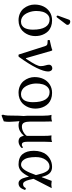

<svg xmlns="http://www.w3.org/2000/svg" viewBox="785 -1507 960 2570"><g transform="rotate(90 1265.0 -222.0)"><path d="M271 -682.1Q286.6 -682.1 299.8 -671.9Q313 -661.6 313 -647Q313 -636.2 307.1 -628.9L214.8 -506.8Q209 -499 203.1 -499Q197.3 -499 193.1 -502.9Q189 -506.8 189 -512.2Q189 -516.1 190.9 -522L243.2 -665Q249 -682.1 271 -682.1ZM41 -205.1Q41 -269.5 65.4 -322Q89.8 -374.5 138.7 -406.7Q187.5 -439 252.9 -439Q297.9 -439 334 -425.5Q370.1 -412.1 393.8 -389.9Q417.5 -367.7 433.3 -337.9Q449.2 -308.1 456.1 -277.3Q462.9 -246.6 462.9 -213.9Q462.9 -183.1 455.3 -152.3Q447.8 -121.6 430.9 -92Q414.1 -62.5 390.1 -40Q366.2 -17.6 330.1 -3.9Q293.9 9.8 251 9.8Q200.2 9.8 158.9 -9.3Q117.7 -28.3 92.8 -59.6Q67.9 -90.8 54.4 -128.2Q41 -165.5 41 -205.1ZM242.2 -405.8Q202.1 -405.8 175.3 -378.7Q148.4 -351.6 137.7 -313Q127 -274.4 127 -228Q127 -203.6 131.6 -177Q136.2 -150.4 147.2 -122.6Q158.2 -94.7 174.1 -72.8Q189.9 -50.8 214.6 -36.9Q239.3 -22.9 269 -22.9Q284.7 -22.9 298.6 -26.6Q312.5 -30.3 327.1 -41Q341.8 -51.8 352.5 -68.8Q363.3 -85.9 370.1 -115Q377 -144 377 -182.1Q377 -291.5 342 -348.6Q307.1 -405.8 242.2 -405.8Z M599.1 -340.8Q592.3 -361.8 583.3 -369.4Q574.2 -377 556.2 -377.9L519 -379.9Q512.7 -393.1 516.1 -407.2Q527.8 -409.7 548.8 -414.6L580.1 -421.9L604.5 -427.7Q619.1 -431.2 629.2 -434.6Q639.2 -438 647.9 -441.9Q652.8 -441.9 655.5 -439.5Q658.2 -437 660.2 -429.2L755.9 -98.1Q760.7 -81.1 769 -94.2Q822.3 -174.3 843.8 -217.5Q865.2 -260.7 865.2 -286.1Q865.2 -320.8 855.7 -349.1Q846.2 -377.4 846.2 -400.9Q846.2 -415.5 858.9 -428.7Q871.6 -441.9 893.1 -441.9Q914.1 -441.9 925.5 -425.8Q937 -409.7 937 -387.2Q937 -329.6 887.9 -229.5Q838.9 -129.4 739.3 7.8Q725.6 14.2 710 7.8Z M1011.7 -205.1Q1011.7 -269.5 1036.1 -322Q1060.5 -374.5 1109.4 -406.7Q1158.2 -439 1223.6 -439Q1268.6 -439 1304.7 -425.5Q1340.8 -412.1 1364.5 -389.9Q1388.2 -367.7 1404.1 -337.9Q1419.9 -308.1 1426.8 -277.3Q1433.6 -246.6 1433.6 -213.9Q1433.6 -183.1 1426 -152.3Q1418.5 -121.6 1401.6 -92Q1384.8 -62.5 1360.8 -40Q1336.9 -17.6 1300.8 -3.9Q1264.6 9.8 1221.7 9.8Q1170.9 9.8 1129.6 -9.3Q1088.4 -28.3 1063.5 -59.6Q1038.6 -90.8 1025.1 -128.2Q1011.7 -165.5 1011.7 -205.1ZM1212.9 -405.8Q1172.9 -405.8 1146 -378.7Q1119.1 -351.6 1108.4 -313Q1097.7 -274.4 1097.7 -228Q1097.7 -203.6 1102.3 -177Q1106.9 -150.4 1117.9 -122.6Q1128.9 -94.7 1144.8 -72.8Q1160.6 -50.8 1185.3 -36.9Q1210 -22.9 1239.7 -22.9Q1255.4 -22.9 1269.3 -26.6Q1283.2 -30.3 1297.9 -41Q1312.5 -51.8 1323.2 -68.8Q1334 -85.9 1340.8 -115Q1347.7 -144 1347.7 -182.1Q1347.7 -291.5 1312.7 -348.6Q1277.8 -405.8 1212.9 -405.8Z M1796.4 -60.1Q1764.6 -24.9 1731.2 -7.6Q1697.8 9.8 1653.8 9.8Q1624.5 9.8 1603.5 -2L1603 0Q1602.5 2.4 1602.5 4.9Q1602.5 10.3 1606.7 57.9Q1610.8 105.5 1610.8 136.2Q1610.8 172.9 1604.5 207L1525.4 237.8L1514.6 220.2Q1523.9 196.3 1526.4 152.8Q1528.8 109.4 1528.8 6.8Q1528.8 -7.3 1530.8 -28.3Q1532.7 -49.3 1532.7 -59.1Q1532.7 -63.5 1530.8 -82.5Q1528.8 -101.6 1528.8 -111.8V-321.8Q1528.8 -394 1517.6 -431.2Q1529.3 -429.2 1552.7 -429.2Q1580.1 -429.2 1605.5 -439Q1607.4 -375 1607.4 -342.8V-148.9Q1607.4 -94.2 1621.6 -64.7Q1635.7 -35.2 1672.9 -35.2Q1711.4 -35.2 1746.3 -54.7Q1781.2 -74.2 1798.8 -101.1V-321.8Q1798.8 -396.5 1792.5 -431.2Q1804.2 -429.2 1827.6 -429.2Q1855 -429.2 1880.4 -439Q1877.4 -375 1877.4 -342.8V-121.1Q1877.4 -106.9 1877.7 -98.4Q1877.9 -89.8 1879.2 -78.4Q1880.4 -66.9 1882.8 -60.3Q1885.3 -53.7 1889.6 -46.9Q1894 -40 1901.1 -37.1Q1908.2 -34.2 1917.5 -34.2Q1928.2 -34.2 1935.1 -38.1Q1941.9 -42 1945.3 -45.9Q1948.7 -49.8 1950.7 -49.8Q1953.6 -49.8 1957.5 -44.9Q1961.4 -40 1961.4 -35.2Q1961.4 -31.7 1950.4 -21.5Q1939.5 -11.2 1918 -0.7Q1896.5 9.8 1874.5 9.8Q1854 9.8 1838.9 2.9Q1823.7 -3.9 1815.7 -15.1Q1807.6 -26.4 1804 -37.1Q1800.3 -47.9 1798.8 -60.1Z M2373.5 -190.9 2387.2 -132.8Q2407.7 -50.8 2443.4 -50.8Q2462.4 -50.8 2474.1 -58.3Q2485.8 -65.9 2498.5 -87.9Q2514.2 -87.9 2523.4 -77.1Q2506.8 -29.8 2486.1 -10Q2465.3 9.8 2432.1 9.8Q2377.4 9.8 2353.5 -90.8L2344.2 -129.9Q2306.6 -55.2 2268.8 -22.7Q2231 9.8 2180.2 9.8Q2087.4 9.8 2043 -44.4Q1998.5 -98.6 1998.5 -195.8Q1998.5 -248.5 2012.5 -291.5Q2026.4 -334.5 2048.3 -361.3Q2070.3 -388.2 2099.4 -406.2Q2128.4 -424.3 2157 -431.6Q2185.5 -439 2214.4 -439Q2268.1 -439 2299.8 -405.3Q2331.5 -371.6 2347.2 -304.2Q2349.6 -294.9 2353.5 -305.2Q2354 -305.7 2354 -306.2L2401.4 -434.1Q2408.7 -434.1 2425.3 -431.6Q2441.9 -429.2 2449.2 -429.2Q2457 -429.2 2474.6 -431.6Q2492.2 -434.1 2498.5 -434.1ZM2323.2 -222.2 2318.4 -243.2Q2309.1 -282.7 2300 -309.6Q2291 -336.4 2278.1 -359.4Q2265.1 -382.3 2248.3 -393.6Q2231.4 -404.8 2209.5 -404.8Q2157.2 -404.8 2119.9 -353.8Q2082.5 -302.7 2082.5 -219.2Q2082.5 -162.6 2092.5 -120.1Q2102.5 -77.6 2126.2 -50.8Q2149.9 -23.9 2185.5 -23.9Q2250.5 -23.9 2307.1 -181.2Z"/></g></svg>

Font: Linux Libertine G
Style: Regular
Weight: 400
Designer: Philipp H. Poll
Foundry: Philipp H. Poll
Version: Version 4.7.5